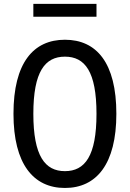

<svg xmlns="http://www.w3.org/2000/svg" viewBox="-20 -944 660 976"><path d="M571.5 -365.5C571.5 -625 470.5 -742 310 -742C150 -742 48.5 -625 48.5 -365.5C48.5 -110 150 11.5 310 11.5C470.5 11.5 571.5 -110 571.5 -365.5ZM470.5 -365.5C470.5 -150.5 411.5 -74 310 -74C209 -74 149.5 -150.5 149.5 -365.5C149.5 -580.5 209 -656 310 -656C411.5 -656 470.5 -580.5 470.5 -365.5ZM470.5 -924.5H149.5V-859H470.5Z"/></svg>

Font: Monaspace Neon
Style: Regular
Weight: 400
Designer: Riley Cran & the Lettermatic Team
Foundry: Lettermatic
Version: Version 1.200 (Monaspace Neon)